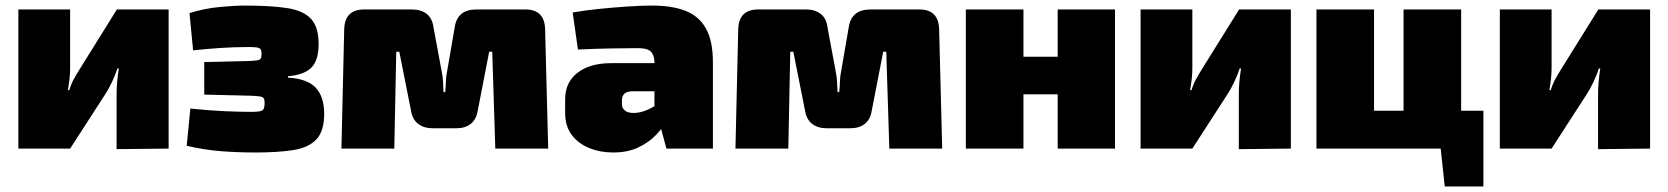

<svg xmlns="http://www.w3.org/2000/svg" viewBox="-20 -534 5996 690"><path d="M586 -500V0L399 2V-194Q399 -217 401 -239.5Q403 -262 407 -288H402Q395 -266 383 -240.5Q371 -215 360 -198L232 0H46V-500H232V-291Q232 -271 230 -252Q228 -233 224 -210H229Q236 -233 246 -251Q256 -269 268 -288L400 -500Z M859 -514Q953 -514 1011.5 -505Q1070 -496 1097.5 -466.5Q1125 -437 1125 -376Q1125 -317 1099 -291Q1073 -265 1015 -260V-255Q1085 -251 1115 -218.5Q1145 -186 1145 -125Q1145 -62 1116.5 -32.5Q1088 -3 1033 5.5Q978 14 898 14Q836 14 776 9.5Q716 5 651 -10L664 -144Q729 -137 785 -134.5Q841 -132 883 -132Q912 -132 921.5 -136.5Q931 -141 931 -164Q931 -176 927.5 -181Q924 -186 913.5 -187.5Q903 -189 882 -190L714 -194V-311L881 -315Q897 -316 905.5 -317.5Q914 -319 917 -324Q920 -329 920 -339Q920 -352 916.5 -357Q913 -362 903 -363.5Q893 -365 873 -365Q821 -365 770 -361.5Q719 -358 674 -353L661 -487Q716 -504 770.5 -509Q825 -514 859 -514Z M1868 -500Q1937 -500 1939 -429L1950 0H1760L1749 -348H1738L1697 -137Q1692 -105 1672 -89Q1652 -73 1619 -73H1536Q1503 -73 1482.5 -89Q1462 -105 1457 -137L1415 -348H1404L1397 0H1207L1217 -429Q1219 -500 1289 -500H1461Q1493 -500 1513.5 -484Q1534 -468 1538 -435L1567 -279Q1571 -260 1572 -241.5Q1573 -223 1574 -203H1580Q1582 -223 1582.5 -241.5Q1583 -260 1587 -279L1614 -435Q1623 -500 1692 -500Z M2323 -514Q2394 -514 2442.5 -495.5Q2491 -477 2516.5 -432.5Q2542 -388 2542 -310V0H2375L2346 -107L2332 -127V-311Q2331 -337 2318.5 -349Q2306 -361 2273 -361Q2234 -361 2177.5 -360Q2121 -359 2057 -356L2038 -489Q2076 -496 2128.5 -501.5Q2181 -507 2233 -510.5Q2285 -514 2323 -514ZM2461 -307 2460 -206H2253Q2234 -206 2224.5 -197.5Q2215 -189 2215 -175V-159Q2215 -146 2225.5 -137Q2236 -128 2257 -128Q2281 -128 2307 -139.5Q2333 -151 2357 -169Q2381 -187 2398 -206V-142Q2391 -125 2376 -99Q2361 -73 2335.5 -47Q2310 -21 2272.5 -3.5Q2235 14 2183 14Q2137 14 2097.5 -2Q2058 -18 2034.5 -49.5Q2011 -81 2011 -128V-178Q2011 -238 2055.5 -272.5Q2100 -307 2176 -307Z M3284 -500Q3353 -500 3355 -429L3366 0H3176L3165 -348H3154L3113 -137Q3108 -105 3088 -89Q3068 -73 3035 -73H2952Q2919 -73 2898.5 -89Q2878 -105 2873 -137L2831 -348H2820L2813 0H2623L2633 -429Q2635 -500 2705 -500H2877Q2909 -500 2929.5 -484Q2950 -468 2954 -435L2983 -279Q2987 -260 2988 -241.5Q2989 -223 2990 -203H2996Q2998 -223 2998.5 -241.5Q2999 -260 3003 -279L3030 -435Q3039 -500 3108 -500Z M3658 -500V0H3451V-500ZM3790 -330V-195H3651V-330ZM3987 -500V0H3781V-500Z M4619 -500V0L4432 2V-194Q4432 -217 4434 -239.5Q4436 -262 4440 -288H4435Q4428 -266 4416 -240.5Q4404 -215 4393 -198L4265 0H4079V-500H4265V-291Q4265 -271 4263 -252Q4261 -233 4257 -210H4262Q4269 -233 4279 -251Q4289 -269 4301 -288L4433 -500Z M4918 -500V0H4711V-500ZM5311 -136V0H4906V-136ZM5231 -500V0H5024V-500ZM5311 -5V136H5172L5157 -5Z M5910 -500V0L5723 2V-194Q5723 -217 5725 -239.5Q5727 -262 5731 -288H5726Q5719 -266 5707 -240.5Q5695 -215 5684 -198L5556 0H5370V-500H5556V-291Q5556 -271 5554 -252Q5552 -233 5548 -210H5553Q5560 -233 5570 -251Q5580 -269 5592 -288L5724 -500Z"/></svg>

Font: Exo 2 Black
Style: Regular
Weight: 900
Designer: Natanael Gama
Foundry: Natanael Gama
Version: Version 2.010